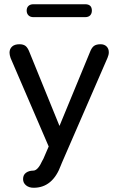

<svg xmlns="http://www.w3.org/2000/svg" viewBox="-20 -703 559 907"><path d="M137 103Q159 103 180 56L185 47L210 -11L30 -429Q25 -444 25 -454Q25 -472 37 -483Q49 -494 72 -494Q90 -494 100.5 -486Q111 -478 119 -457L261 -108L405 -457Q413 -478 424 -486Q435 -494 455 -494Q473 -494 483.5 -483.5Q494 -473 494 -456Q494 -444 488 -430L272 67L268 77Q229 184 139 184Q117 184 103 172.5Q89 161 89 143Q89 123 103 113Q117 103 137 103ZM106 -653Q106 -667 114.5 -675Q123 -683 138 -683H382Q414 -683 414 -653Q414 -639 406 -630.5Q398 -622 382 -622H138Q123 -622 114.5 -630.5Q106 -639 106 -653Z"/></svg>

Font: SN Pro
Style: Regular
Weight: 400
Designer: Tobias Whetton
Foundry: Supernotes
Version: Version 1.003